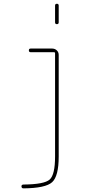

<svg xmlns="http://www.w3.org/2000/svg" viewBox="-20 -780 540 1030"><path d="M275.4 -660.2V-750Q275.4 -759.8 285.2 -759.8Q294.9 -759.8 294.9 -750V-660.2Q294.9 -650.4 285.2 -650.4Q275.4 -650.4 275.4 -660.2ZM105.5 230.5Q95.7 230.5 95.2 220.2Q94.7 210 106.4 210Q217.8 209 246.6 183.1Q275.4 157.2 275.4 59.6V-495.1Q275.4 -500 269.5 -500H144.5Q134.8 -500 134.8 -509.8Q134.8 -519.5 144.5 -519.5H259.8Q274.4 -519.5 284.7 -509.8Q294.9 -500 294.9 -485.4V59.6Q294.9 165 259.8 197.3Q224.6 229.5 105.5 230.5Z"/></svg>

Font: Rounded-L Mgen+ 2m thin
Style: Regular
Weight: 100
Designer: [Source Han Sans]
Ryoko NISHIZUKA  (kana & ideographs); Paul D. Hunt (Latin, Greek & Cyrillic); Wenlong ZHANG  (bopomofo
Version: Version 1.059.20150602